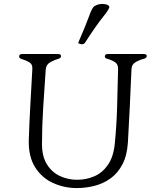

<svg xmlns="http://www.w3.org/2000/svg" viewBox="-20 -944 790 974"><path d="M144 -593Q146 -618 129 -628Q112 -638 86 -646Q80 -648 78 -653.5Q76 -659 78 -663Q81 -668 85 -669Q89 -670 93 -670H273Q277 -670 282 -669Q287 -668 289 -663Q291 -658 288 -653.5Q285 -649 280 -647Q258 -641 236 -629Q214 -617 212 -592Q205 -492 199 -397Q193 -302 193 -213Q193 -151 218 -110.5Q243 -70 284 -51Q325 -32 371 -32Q417 -32 458 -49.5Q499 -67 527 -107Q555 -147 562 -212Q571 -301 574 -397Q577 -493 579 -593Q580 -618 563 -629Q546 -640 520 -647Q514 -649 512.5 -654Q511 -659 513 -663Q515 -668 519 -669Q523 -670 527 -670H709Q713 -670 717.5 -669Q722 -668 724 -663Q726 -658 722.5 -653.5Q719 -649 714 -647Q692 -642 670 -630Q648 -618 647 -593Q643 -497 638.5 -404Q634 -311 629 -224Q625 -156 601.5 -111Q578 -66 541.5 -39.5Q505 -13 460.5 -1.5Q416 10 369 10Q306 10 249.5 -15.5Q193 -41 158.5 -95Q124 -149 126 -234Q129 -326 134 -412.5Q139 -499 144 -593ZM499 -924Q510 -924 520.5 -921Q531 -918 534 -911Q539 -903 503 -858.5Q467 -814 411 -727Q405 -718 390 -720Q385 -721 380.5 -723Q376 -725 378 -730Q416 -817 431.5 -861Q447 -905 458 -912Q476 -924 499 -924Z"/></svg>

Font: Diphylleia
Style: Regular
Weight: 400
Designer: Minha Hyung
Foundry: JAMO
Version: Version 1.000; ttfautohint (v1.8.4.7-5d5b);gftools[0.9.28]